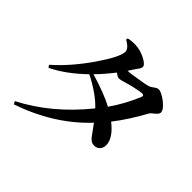

<svg xmlns="http://www.w3.org/2000/svg" viewBox="-196 -982 1232 1232"><g transform="rotate(45 420.5 -366.0)"><path d="M86 45C266 -17 415 -110 532 -235C540 -225 550 -211 562 -194C579 -169 592 -153 600 -146C611 -136 623 -131 638 -132C669 -132 691 -156 690 -192C688 -233 660 -275 605 -318C652 -378 696 -447 739 -525C742 -532 751 -540 764 -550C781 -563 790 -575 790 -584C790 -603 774 -624 743 -648C713 -670 690 -681 675 -681C667 -681 656 -676 643 -666C631 -657 622 -652 615 -650C603 -646 577 -641 538 -635C500 -628 470 -624 449 -623C456 -633 464 -645 473 -660C476 -665 481 -672 487 -680C496 -691 501 -701 501 -710C501 -723 487 -737 458 -752C429 -767 399 -776 368 -777C346 -778 324 -776 303 -771L301 -758C336 -739 353 -719 353 -700C353 -668 323 -608 263 -521C200 -430 134 -354 65 -294L77 -278C149 -313 220 -365 291 -434C369 -395 430 -352 473 -306C356 -161 223 -50 75 26ZM523 -371C474 -398 403 -425 310 -453C339 -482 372 -520 409 -567C424 -555 436 -549 445 -549C454 -549 468 -552 486 -558C491 -559 494 -560 497 -561C524 -570 595 -586 618 -587C631 -587 635 -581 631 -569C604 -502 568 -436 523 -371Z"/></g></svg>

Font: AllPunType Bold
Style: Regular
Weight: 700
Version: 1.0